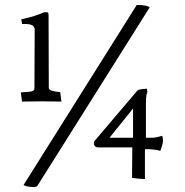

<svg xmlns="http://www.w3.org/2000/svg" viewBox="-20 -711 745 775"><path d="M131 39Q126 44 118 44Q89 44 75 36L532 -691Q574 -691 584 -681ZM150 -302 69 -301 64 -338Q101 -340 110 -343Q119 -346 119 -355L120 -591Q120 -614 84 -614H69L66 -633Q106 -642 117 -646Q128 -650 142 -655Q156 -660 160 -662Q172 -662 174 -660Q176 -658 176 -650L177 -356Q177 -343 223 -339L228 -301ZM517 -155V-273L422 -155ZM573 -353Q575 -341 575 -339Q569 -329 569 -292V-155H594Q610 -155 634 -163Q638 -157 638 -144Q638 -131 627 -102Q606 -109 565 -109V12Q543 10 537 10L513 7L514 -116H377Q359 -116 359 -134Q360 -139 360 -140L535 -346Q541 -351 573 -353Z"/></svg>

Font: Lusitana
Style: Regular
Weight: 400
Designer: Ana Paula Megda
Foundry: Ana Paula Megda
Version: Version 1.001; ttfautohint (v1.4.1)